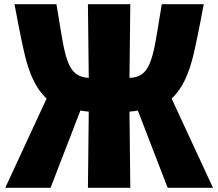

<svg xmlns="http://www.w3.org/2000/svg" viewBox="-20 -831 1040 915"><path d="M637 -304 779 64H995L798 -361C851 -411 880 -481 901 -566C911 -608 925 -672 951 -811H751C735 -712 721 -628 715 -601C694 -506 668 -462 597 -460L601 -811H399L403 -460C332 -464 306 -506 285 -601C279 -628 265 -712 249 -811H49C75 -672 89 -608 99 -566C120 -481 149 -411 202 -361L5 64H221L363 -304C373 -302 393 -300 403 -299L399 64H601L597 -299C607 -300 627 -302 637 -304Z"/></svg>

Font: LINE Seed JP_OTF ExtraBold
Style: Regular
Weight: 800
Designer: LY Corporation & Fontrix & Fontworks
Version: Version 1.013